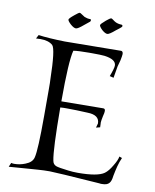

<svg xmlns="http://www.w3.org/2000/svg" viewBox="-90 -883 771 958"><g transform="rotate(10 295.5 -404.0)"><path d="M493 7Q490 7 486.5 7Q483 7 479 6Q367 -2 303.5 -6Q240 -10 226 -10Q210 -10 196 -9.5Q182 -9 169 -8Q157 -7 120 -4.5Q83 -2 20 3L29 -18Q32 -17 36 -16.5Q40 -16 44 -16Q73 -16 100 -27Q134 -40 140 -66Q150 -105 150 -276Q150 -360 150 -406.5Q150 -453 149 -462Q146 -615 128 -633Q107 -652 66 -652Q61 -652 55 -651.5Q49 -651 43 -651L53 -670Q102 -663 187 -661L472 -664Q482 -663 482 -649Q482 -644 480.5 -636Q479 -628 477 -617L468 -584L458 -525L438 -530Q454 -572 454 -586Q454 -617 395 -625Q385 -626 369 -626.5Q353 -627 332 -627H316Q289 -627 269 -626Q249 -625 237 -623Q222 -569 222 -364L434 -366Q444 -366 444 -354Q444 -350 443 -343.5Q442 -337 439 -326Q437 -316 435.5 -307.5Q434 -299 434 -294Q434 -292 434.5 -286Q435 -280 435 -270L415 -265L421 -287Q421 -330 360 -331Q300 -334 260 -334Q250 -334 240 -334Q230 -334 222 -333Q223 -120 234 -66Q237 -47 253 -41Q265 -36 316 -30Q339 -27 364 -27Q465 -27 498 -51Q516 -64 534 -95Q552 -124 555 -143L569 -138Q559 -116 553 -92.5Q547 -69 542 -43Q539 -15 529 -5Q519 7 493 7ZM389 -735Q378 -735 361 -750Q346 -765 346 -772Q346 -778 371 -799Q390 -815 396 -815Q398 -815 405 -810Q410 -806 414 -803.5Q418 -801 422 -799Q436 -793 451 -793Q455 -793 457 -788V-787Q457 -784 454 -781Q452 -779 445.5 -773.5Q439 -768 428 -760Q399 -735 389 -735ZM230 -735Q219 -735 202 -750Q186 -765 186 -772Q186 -778 212 -799Q231 -815 236 -815Q239 -815 246 -810Q254 -804 263 -799Q277 -793 292 -793Q297 -793 297 -788V-787Q297 -785 295 -781L269 -760Q240 -735 230 -735Z"/></g></svg>

Font: Gideon Roman
Style: Regular
Weight: 400
Designer: Robert E. Leuschke
Foundry: Robert E. Leuschke
Version: Version 2.010